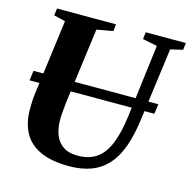

<svg xmlns="http://www.w3.org/2000/svg" viewBox="-109 -851 963 969"><g transform="rotate(15 372.0 -366.5)"><path d="M676 -691.5 624.5 -306Q613.5 -225 592 -165.5Q570.5 -106 535.8 -67.2Q501 -28.5 451.2 -9.2Q401.5 10 335.5 10Q240 10 181.8 -18Q123.5 -46 97 -96.8Q70.5 -147.5 70.5 -215.5Q70.5 -234.5 71.2 -254.5Q72 -274.5 74.5 -295.5L126.5 -691.5L66.5 -706L71 -743H379L375.5 -706.5L290.5 -691.5L239 -303.5Q236 -275 233.5 -249.2Q231 -223.5 231.5 -203Q231.5 -161 244.5 -126.8Q257.5 -92.5 286.5 -72.5Q315.5 -52.5 363.5 -52.5Q424 -52.5 463.2 -81Q502.5 -109.5 525.5 -167.5Q548.5 -225.5 559.5 -313.5L606.5 -691L530.5 -706.5L534.5 -743H744L740 -706.5ZM690 -408.5 683 -357H31L38 -408.5Z"/></g></svg>

Font: Merriweather 72pt ExtraBold
Style: Italic
Weight: 800
Italic angle: -7.8°
Version: Version 2.101